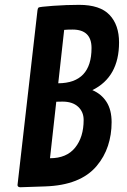

<svg xmlns="http://www.w3.org/2000/svg" viewBox="-20 -786 534 808"><path d="M481 -607.4Q481 -461.9 368.7 -406.7Q406.7 -390.6 428.2 -357.2Q449.7 -323.7 449.7 -271.5Q449.7 -219.2 434.3 -172.4Q418.9 -125.5 386.7 -87.4Q318.4 -6.3 169.4 -1.5L64.5 2Q53.7 1 53.7 -7.3L137.7 -742.2Q138.7 -751 142.1 -754.2Q145.5 -757.3 203.1 -761.5Q260.7 -765.6 313 -765.6Q400.9 -765.6 440.9 -723.4Q481 -681.2 481 -607.4ZM243.2 -358.4Q223.1 -358.4 216.8 -357.9L190.4 -120.1Q260.3 -120.1 296.1 -164.6Q332 -209 332 -281.2Q332 -315.4 308.6 -336.9Q285.2 -358.4 243.2 -358.4ZM225.1 -435.5Q365.2 -436.5 365.2 -584Q365.2 -661.6 285.2 -661.6Q262.7 -661.6 250 -660.2Z"/></svg>

Font: Contrail One
Style: Regular
Weight: 400
Designer: Riccardo De Franceschi
Foundry: Sorkin Type Co.
Version: Version 1.003